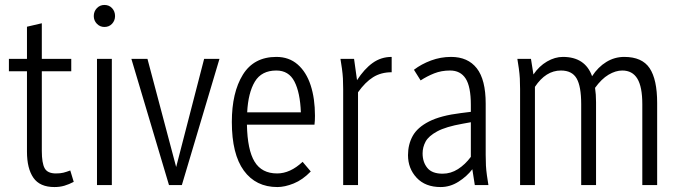

<svg xmlns="http://www.w3.org/2000/svg" viewBox="-20 -748 2746 776"><path d="M16 -460V-510H89V-640L149 -654V-510H268V-460H149V-138Q149 -89 160.5 -68Q172 -47 206 -47Q224 -47 236 -50Q248 -53 264 -59L278 -13Q259 -3 240.5 2.5Q222 8 200 8Q141 8 115 -29.5Q89 -67 89 -135V-460Z M359 -683Q359 -702 371.5 -715Q384 -728 402 -728Q421 -728 433 -715Q445 -702 445 -683Q445 -665 433 -652Q421 -639 402 -639Q384 -639 371.5 -652Q359 -665 359 -683ZM372 0V-510H432V0Z M511 -510H576L692 -73L805 -510H867L715 0H663Z M917 -255Q917 -374 961.5 -446Q1006 -518 1097 -518Q1148 -518 1183 -487.5Q1218 -457 1235.5 -403.5Q1253 -350 1253 -280Q1253 -270 1252.5 -261Q1252 -252 1251 -244H978Q980 -142 1009 -94.5Q1038 -47 1100 -47Q1153 -47 1203 -94L1236 -55Q1203 -21 1167 -6.5Q1131 8 1101 8Q1014 8 965.5 -58.5Q917 -125 917 -255ZM1097 -463Q1037 -463 1010 -418Q983 -373 979 -294H1196Q1193 -374 1170 -418.5Q1147 -463 1097 -463Z M1356 -510H1411L1423 -424Q1452 -469 1486 -493.5Q1520 -518 1563 -518V-456Q1520 -456 1488 -436Q1456 -416 1427 -375V0H1367V-388Q1367 -413 1366 -431Q1365 -449 1362 -471Z M1629 -121Q1629 -164 1648 -198.5Q1667 -233 1714 -257Q1761 -281 1843 -291L1883 -296V-324Q1883 -398 1862 -430.5Q1841 -463 1799 -463Q1764 -463 1735 -451.5Q1706 -440 1680 -423L1653 -466Q1683 -489 1722 -503.5Q1761 -518 1803 -518Q1871 -518 1907 -472Q1943 -426 1943 -329V-122Q1943 -97 1944 -79Q1945 -61 1948 -39L1954 0H1899L1889 -64Q1867 -35 1833 -13.5Q1799 8 1761 8Q1699 8 1664 -29.5Q1629 -67 1629 -121ZM1688 -128Q1688 -93 1707 -69.5Q1726 -46 1769 -46Q1802 -46 1831 -64.5Q1860 -83 1883 -114V-254L1850 -248Q1782 -236 1747 -217Q1712 -198 1700 -175.5Q1688 -153 1688 -128Z M2071 -510H2126L2136 -447Q2159 -481 2191 -499.5Q2223 -518 2255 -518Q2345 -518 2373 -440Q2397 -477 2430.5 -497.5Q2464 -518 2503 -518Q2575 -518 2605.5 -472.5Q2636 -427 2636 -332V0H2576V-327Q2576 -397 2556 -430Q2536 -463 2495 -463Q2468 -463 2439.5 -446Q2411 -429 2385 -393Q2387 -380 2388 -365.5Q2389 -351 2389 -335V0H2329V-327Q2329 -399 2310.5 -431Q2292 -463 2247 -463Q2186 -463 2142 -397V0H2082V-388Q2082 -413 2081 -431Q2080 -449 2077 -471Z"/></svg>

Font: Radio Canada Condensed Light
Style: Regular
Weight: 300
Width: 3
Designer: Charles Daoud, Etienne Aubert Bonn, Alexandre Saumier Demers, Jacques Le Bailly
Foundry: Radio-Canada
Version: Version 2.104; ttfautohint (v1.8.4.7-5d5b);gftools[0.9.28.de